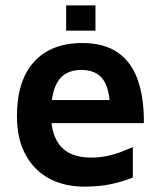

<svg xmlns="http://www.w3.org/2000/svg" viewBox="-20 -679 598 714"><path d="M293 15Q218 15 161.5 -16Q105 -47 74 -105.5Q43 -164 43 -247Q43 -379 106.5 -449Q170 -519 286 -519Q368 -519 419 -483Q470 -447 493 -380Q516 -313 515 -221H125L116 -307H414L390 -271Q388 -350 362.5 -384.5Q337 -419 281 -419Q247 -419 222 -403.5Q197 -388 183.5 -352Q170 -316 170 -253Q170 -175 206.5 -134Q243 -93 319 -93Q350 -93 378.5 -99Q407 -105 431.5 -114.5Q456 -124 474 -132V-19Q438 -4 394 5.5Q350 15 293 15ZM226 -565V-659H335V-565Z"/></svg>

Font: Maven Pro SemiBold
Style: Regular
Weight: 600
Designer: Joe Prince
Foundry: Joe Prince
Version: Version 2.103